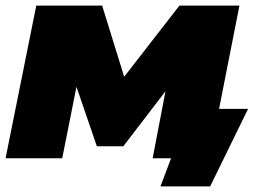

<svg xmlns="http://www.w3.org/2000/svg" viewBox="-22 -567 933 688"><path d="M553 101 591 0H525L571 -240L420 -43H325L252 -256L201 0H-2L108 -547H344L423 -292L621 -547H836L763 -177H867L731 101Z"/></svg>

Font: Montserrat Black
Style: Italic
Weight: 900
Italic angle: -11.3°
Designer: Julieta Ulanovsky
Foundry: Julieta Ulanovsky
Version: Version 9.000; ttfautohint (v1.8.4.7-5d5b)